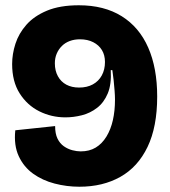

<svg xmlns="http://www.w3.org/2000/svg" viewBox="-20 -694 643 728"><path d="M281 14Q233 14 187 2Q141 -10 105.5 -35.5Q70 -61 51 -102Q32 -143 38 -200L189 -216Q189 -187 198 -168.5Q207 -150 222 -139.5Q237 -129 254 -124.5Q271 -120 286 -120Q319 -120 343 -134.5Q367 -149 383.5 -176Q400 -203 408 -238.5Q416 -274 416 -316Q416 -331 414.5 -350Q413 -369 411 -389Q409 -409 406 -428H400Q403 -374 388.5 -339.5Q374 -305 348 -285Q322 -265 290.5 -257Q259 -249 228 -249Q175 -249 129 -272Q83 -295 54.5 -340Q26 -385 26 -451Q26 -489 38.5 -528Q51 -567 80 -600Q109 -633 158 -653.5Q207 -674 279 -674Q375 -674 441.5 -632.5Q508 -591 542 -513.5Q576 -436 576 -328Q576 -213 539.5 -137Q503 -61 436.5 -23.5Q370 14 281 14ZM280 -362Q310 -362 332 -374Q354 -386 366 -408Q378 -430 378 -459Q378 -485 366.5 -504Q355 -523 333.5 -534Q312 -545 283 -545Q262 -545 244.5 -538.5Q227 -532 214.5 -519.5Q202 -507 195 -490.5Q188 -474 188 -454Q188 -426 199.5 -405Q211 -384 231.5 -373Q252 -362 280 -362Z"/></svg>

Font: Bricolage Grotesque 96pt ExtraBold
Style: Regular
Weight: 800
Designer: Mathieu Triay
Foundry: Atelier Triay
Version: Version 1.001;gftools[0.9.33.dev8+g029e19f]